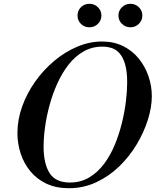

<svg xmlns="http://www.w3.org/2000/svg" viewBox="-20 -982 821 1013"><path d="M343 11Q276 11 225 -13Q174 -37 140 -78.5Q106 -120 89 -172Q72 -224 72 -280Q72 -351 97 -420.5Q122 -490 166 -552Q210 -614 267 -661.5Q324 -709 388.5 -736Q453 -763 518 -763Q581 -763 630 -738.5Q679 -714 712.5 -672.5Q746 -631 763.5 -579.5Q781 -528 781 -475Q781 -416 760 -349.5Q739 -283 700.5 -219Q662 -155 608 -103Q554 -51 487 -20Q420 11 343 11ZM349 -19Q406 -19 451 -46Q496 -73 529.5 -118Q563 -163 586 -219Q609 -275 623.5 -334.5Q638 -394 644.5 -449Q651 -504 651 -547Q651 -606 640 -643Q629 -680 611 -700.5Q593 -721 569.5 -728.5Q546 -736 520 -736Q465 -736 420 -710Q375 -684 341 -640Q307 -596 282 -540.5Q257 -485 241 -425.5Q225 -366 217.5 -310Q210 -254 210 -208Q210 -119 241.5 -69Q273 -19 349 -19ZM668 -838Q642 -838 623.5 -856Q605 -874 605 -900Q605 -926 623.5 -944Q642 -962 668 -962Q694 -962 712.5 -944Q731 -926 731 -900Q731 -874 712.5 -856Q694 -838 668 -838ZM452 -838Q425 -838 407 -856Q389 -874 389 -900Q389 -926 407 -944Q425 -962 452 -962Q478 -962 496.5 -944Q515 -926 515 -900Q515 -874 496.5 -856Q478 -838 452 -838Z"/></svg>

Font: Libre Bodoni
Style: Italic
Weight: 400
Italic angle: -13°
Designer: Pablo Impallari, Rodrigo Fuenzalida
Foundry: Impallari Type
Version: Version 2.005;gftools[0.9.23]